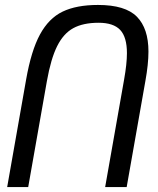

<svg xmlns="http://www.w3.org/2000/svg" viewBox="-20 -754 640 776"><path d="M376 -734Q486.5 -734 533.2 -686.5Q580 -639 580 -545.5Q580 -495 567.5 -426L492 2H405L481.5 -432Q493 -496.5 493 -539Q493 -604 465.8 -633Q438.5 -662 378.5 -662Q316 -662 276.2 -640.2Q236.5 -618.5 211 -567.5Q185.5 -516.5 169.5 -426L94 2H9L85.5 -432Q106 -549 141.5 -614.5Q177 -680 233 -707Q289 -734 376 -734Z"/></svg>

Font: JuliaMono Italic
Style: Regular
Weight: 400
Italic angle: -9°
Monospace: yes
Designer: cormullion
Foundry: corm
Version: Version 0.049; ttfautohint (v1.8.4)